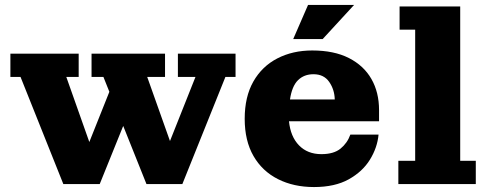

<svg xmlns="http://www.w3.org/2000/svg" viewBox="-20 -744 1975 776"><path d="M236 0 63 -433H22V-527H298V-433H248L341 -170L422 -373L398 -433H350V-527H647V-433H575L667 -174L770 -433H699V-527H932V-433H891L717 0H572L478 -235L383 0Z M1165 -586 1225 -724H1411L1284 -586ZM1249 12Q1167 12 1103.5 -20Q1040 -52 1004.5 -113.5Q969 -175 969 -264Q969 -353 1004 -414.5Q1039 -476 1101 -508Q1163 -540 1242 -540Q1330 -540 1390 -509.5Q1450 -479 1481 -425Q1512 -371 1512 -299V-254H1148Q1154 -192 1188.5 -156.5Q1223 -121 1279 -121Q1329 -121 1356.5 -143.5Q1384 -166 1396 -200H1510Q1505 -147 1475 -98.5Q1445 -50 1389 -19Q1333 12 1249 12ZM1333 -342Q1332 -382 1310.5 -413Q1289 -444 1247 -444Q1209 -444 1184.5 -420Q1160 -396 1152 -342Z M1590 0V-94H1658V-624H1595V-718H1840V-94H1903V0Z"/></svg>

Font: Montagu Slab 16pt
Style: Bold
Weight: 700
Designer: Florian Karsten
Foundry: Florian Karsten
Version: Version 1.000; ttfautohint (v1.8.3)